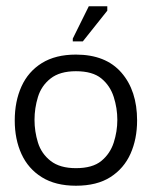

<svg xmlns="http://www.w3.org/2000/svg" viewBox="-20 -582 497 612"><path d="M222 10Q157 10 113.5 -17Q70 -44 48.5 -91Q27 -138 27 -198Q27 -259 48.5 -306.5Q70 -354 113.5 -381Q157 -408 222 -408Q317 -408 367 -350.5Q417 -293 417 -198Q417 -139 396 -92Q375 -45 332 -17.5Q289 10 222 10ZM222 -46Q275 -46 303 -69Q331 -92 342.5 -127.5Q354 -163 354 -200Q354 -237 342.5 -273Q331 -309 303 -332Q275 -355 222 -355Q171 -355 141.5 -332Q112 -309 101 -273Q90 -237 90 -200Q90 -163 101 -127.5Q112 -92 141.5 -69Q171 -46 222 -46ZM244 -450H212V-459L263 -562H322V-548Z"/></svg>

Font: Darker Grotesque Medium
Style: Regular
Weight: 500
Designer: Gabriel Lam
Foundry: TypeRant
Version: Version 1.000;gftools[0.9.28]